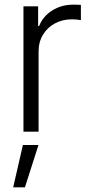

<svg xmlns="http://www.w3.org/2000/svg" viewBox="-20 -570 393 831"><path d="M81.5 0V-542.5H145V-457.5H149.4Q166 -499.5 206.1 -524.7Q246.1 -549.8 296.9 -549.8Q305.2 -549.8 314.2 -549.6Q323.2 -549.3 330.1 -548.8V-482.9Q326.7 -483.4 315.4 -484.9Q304.2 -486.3 291 -486.3Q250 -486.3 217.3 -468.5Q184.6 -450.7 165.8 -419.4Q147 -388.2 147 -346.7V0ZM37.1 240.7 79.1 57.6H146.5L87.9 240.7Z"/></svg>

Font: Inter 16pt Light
Style: Regular
Weight: 300
Version: Version 4.001;git-66647c0bb